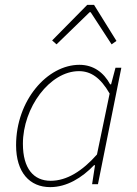

<svg xmlns="http://www.w3.org/2000/svg" viewBox="-20 -756 564 788"><path d="M186 12C254 12 316 -26 366 -78H370L358 0H382L478 -478H454L436 -410H432C406 -458 364 -490 306 -490C174 -490 46 -344 46 -160C46 -48 102 12 186 12ZM188 -14C118 -14 74 -64 74 -166C74 -314 184 -464 304 -464C352 -464 392 -438 430 -372L378 -122C318 -54 254 -14 188 -14ZM212 -574 348 -706H352L438 -574L458 -588L366 -736H338L194 -590Z"/></svg>

Font: Source Sans Pro ExtraLight
Style: Italic
Weight: 200
Italic angle: -11°
Designer: Paul D. Hunt
Foundry: Adobe Systems Incorporated
Version: Version 3.006;hotconv 1.0.111;makeotfexe 2.5.65597